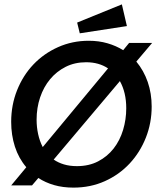

<svg xmlns="http://www.w3.org/2000/svg" viewBox="-20 -846 731 876"><path d="M385 -660Q431 -660 470.5 -648.5Q510 -637 542 -617L569 -650H674L602 -565Q636 -524 654 -472Q672 -420 672 -360Q672 -285 645.5 -218Q619 -151 571.5 -100Q524 -49 458.5 -19.5Q393 10 315 10Q267 10 227 -1.5Q187 -13 155 -34L126 0H31L100 -83Q65 -124 48 -177Q31 -230 31 -290Q31 -367 58 -434.5Q85 -502 132.5 -552Q180 -602 245 -631Q310 -660 385 -660ZM331 -88Q386 -88 428 -110Q470 -132 498.5 -168.5Q527 -205 541.5 -253Q556 -301 556 -352Q556 -424 527 -476L225 -118Q245 -104 271.5 -96Q298 -88 331 -88ZM147 -300Q147 -266 154 -234Q161 -202 175 -175L473 -534Q431 -562 373 -562Q321 -562 279.5 -541Q238 -520 208.5 -484.5Q179 -449 163 -401.5Q147 -354 147 -300ZM344 -694 332 -743 536 -826 559 -727Z"/></svg>

Font: Zilla Slab SemiBold
Style: Regular
Weight: 600
Designer: Typotheque.com
Foundry: Typotheque type foundry
Version: Version 1.0; 2017